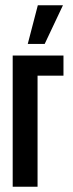

<svg xmlns="http://www.w3.org/2000/svg" viewBox="-20 -706 277 726"><path d="M220 -496V-420H122V0H28V-496ZM123 -686H218L149 -540H85Z"/></svg>

Font: Osterbar
Style: Regular
Weight: 500
Width: 3
Designer: Peter Wiegel, Basierend auf Erbar schmal-halbfette Grotesk v. Jacob Erbar
Foundry: Peter Wiegel
Version: Version 1.0